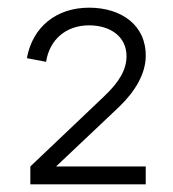

<svg xmlns="http://www.w3.org/2000/svg" viewBox="-20 -750 450 500"><path d="M59 -270H359.5V-316.5H126L290.5 -472C333 -513 359 -558.5 359.5 -603C361 -684 296.5 -730 212 -730C126.5 -730 64.5 -679.5 50 -598.5L100 -589C109 -647 152 -684 212 -684C268 -684 309.5 -654 309.5 -604C309.5 -569 291 -536.5 250 -498L59 -316.5Z"/></svg>

Font: Vela Sans Light
Style: Regular
Weight: 300
Designer: Principal design: Mikhail Sharanda - project Manrope.
Design modification: Ravid Balaliev
Foundry: Mikhail Sharanda
Version: Version 1.001